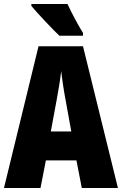

<svg xmlns="http://www.w3.org/2000/svg" viewBox="-20 -947 614 967"><path d="M320 -927H138V-917C164 -885 247 -797 279 -767H398V-781C380 -809 337 -888 320 -927ZM392 0H574L398 -714H174L0 0H184L211 -139H365ZM310 -445 339 -285H236L266 -447C276 -500 284 -551 288 -589C293 -549 300 -498 310 -445Z"/></svg>

Font: Noto Sans Armenian ExtraCondensed Black
Style: Regular
Weight: 900
Width: 2
Designer: Monotype Design Team
Foundry: Monotype Imaging Inc.
Version: Version 2.008